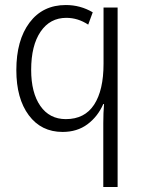

<svg xmlns="http://www.w3.org/2000/svg" viewBox="-20 -744 572 764"><path d="M391 -254Q391 -296 394 -330H391Q369 -280 328 -249.5Q287 -219 229 -219Q144 -219 94.5 -285.5Q45 -352 45 -465Q45 -584 97.5 -654Q150 -724 242 -724Q300 -724 349 -695L331 -646Q290 -673 244 -673Q179 -673 141.5 -618Q104 -563 104 -466Q104 -375 140.5 -322.5Q177 -270 242 -270Q317 -270 354.5 -327.5Q392 -385 392 -490V-714H448V0H391Z"/></svg>

Font: Noto Sans Display Light Narrow
Style: Regular
Weight: 300
Width: 4
Designer: Monotype Design team
Foundry: Monotype Imaging Inc.
Version: Version 1.000